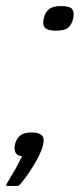

<svg xmlns="http://www.w3.org/2000/svg" viewBox="-28 -504 277 632"><path d="M213 -443Q208 -423 196.5 -413Q185 -403 155 -403Q129 -403 120 -413Q111 -423 116 -443Q120 -463 133 -473.5Q146 -484 172 -484Q203 -484 210 -473.5Q217 -463 213 -443ZM114 -28Q110 -10 97 15Q84 40 68 63.5Q52 87 39 102Q35 107 30 108Q23 108 13.5 108Q4 108 -5 108Q-8 107 -7.5 104.5Q-7 102 -3 96Q2 87 11.5 71.5Q21 56 30 39Q39 22 45 10Q28 9 23 -2Q18 -13 21 -27Q25 -46 37.5 -57Q50 -68 75 -68Q97 -68 108 -60Q119 -52 114 -28Z"/></svg>

Font: Glory Thin Medium
Style: Italic
Weight: 500
Italic angle: -12°
Version: Version 1.011